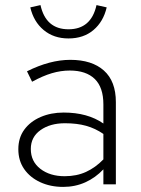

<svg xmlns="http://www.w3.org/2000/svg" viewBox="-20 -724 552 754"><path d="M228 10Q178 10 138 -8.5Q98 -27 75 -60Q52 -93 52 -138Q52 -183 75.5 -215Q99 -247 139.5 -264.5Q180 -282 230 -282Q324 -282 386 -239V-314Q386 -381 352 -414Q318 -447 254 -447Q219 -447 183.5 -436.5Q148 -426 106 -403L86 -444Q176 -489 256 -489Q341 -489 388 -447Q435 -405 435 -323V0H386V-59Q355 -26 315 -8Q275 10 228 10ZM101 -139Q101 -90 138.5 -61Q176 -32 234 -32Q281 -32 318 -49Q355 -66 386 -98V-198Q354 -220 318 -230Q282 -240 235 -240Q177 -240 139 -213Q101 -186 101 -139ZM249 -573Q191 -573 151.5 -606Q112 -639 99 -695L139 -704Q160 -609 249 -609Q338 -609 359 -704L399 -695Q386 -639 347 -606Q308 -573 249 -573Z"/></svg>

Font: Red Hat Text Light
Style: Regular
Weight: 300
Designer: Pentagram, MCKL
Foundry: Pentagram, MCKL
Version: Version 1.023; ttfautohint (v1.8.3)